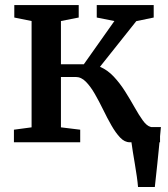

<svg xmlns="http://www.w3.org/2000/svg" viewBox="-20 -572 676 772"><path d="M535 180Q533.5 161 530 136.8Q526.5 112.5 522.2 87Q518 61.5 514.2 38.8Q510.5 16 508.5 0L467 -61H627Q625.5 -43 623 -18.5Q620.5 6 618 33.2Q615.5 60.5 612.5 87.5Q609.5 114.5 607 138.5Q604.5 162.5 602.5 180ZM36 0V-50.5L107 -60V-487.5L37.5 -501.5V-551.5H296.5V-501.5L225 -487.5V-313.5H317L440 -487.5L369 -501.5V-551.5H598V-501.5L528 -487L382 -303.5Q412.5 -290.5 437.5 -263.8Q462.5 -237 483 -204.5Q503.5 -172 521 -140.8Q538.5 -109.5 554.2 -87.8Q570 -66 585 -62L623.5 -51.5V0H501.5Q481 0 463 -19Q445 -38 428 -67.8Q411 -97.5 394.8 -131Q378.5 -164.5 361.2 -194.5Q344 -224.5 325.2 -243.5Q306.5 -262.5 284.5 -262.5H225V-60L302.5 -50.5V0Z"/></svg>

Font: Merriweather 28pt SemiBold
Style: Regular
Weight: 600
Version: Version 2.100